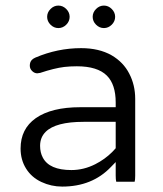

<svg xmlns="http://www.w3.org/2000/svg" viewBox="-20 -672 589 692"><path d="M237.3 -59.1Q157.7 -59.1 134.3 -104Q124.5 -122.1 124.5 -146.5Q124.5 -176.8 144.5 -196.8Q180.7 -232.9 281.2 -232.9H397V-137.7Q389.6 -129.4 384.3 -124Q357.9 -97.7 323.2 -80.1Q281.7 -59.1 237.3 -59.1ZM465.3 -17.1Q467.3 -23.4 467.3 -39.1V-315.4Q467.3 -365.7 445.8 -406.7Q424.8 -447.8 382.3 -472.7Q336.9 -498.5 272.5 -498.5Q187.5 -498.5 107.4 -464.4Q99.6 -460.9 95.2 -456.5Q87.4 -448.7 87.4 -435.5Q87.4 -424.3 95.5 -416.3Q103.5 -408.2 113.8 -407.7L124.5 -409.2Q175.8 -426.3 211.9 -430.7Q232.9 -433.1 256.8 -433.1Q331.5 -433.1 365.2 -399.4Q397 -367.7 397 -302.7V-285.6H269.5Q165.5 -285.6 108.9 -246.1Q54.2 -207.5 54.2 -136.7Q54.2 -95.7 74.2 -64Q93.8 -32.7 129.2 -16.1Q164.6 0.5 204.1 0.5Q312 0.5 379.4 -69.8L397 -87.9V-39.1Q397 -24.9 398.9 -17.1ZM326.2 -583Q338.4 -570.8 354.5 -570.8Q370.6 -570.8 382.8 -583Q395 -595.2 395 -611.3Q395 -627.4 382.8 -639.6Q370.6 -651.9 354.5 -651.9Q338.4 -651.9 326.2 -639.6Q314 -627.4 314 -611.3Q314 -595.2 326.2 -583ZM162.1 -583Q174.3 -570.8 190.4 -570.8Q206.5 -570.8 218.8 -583Q231 -595.2 231 -611.3Q231 -627.4 218.8 -639.6Q206.5 -651.9 190.4 -651.9Q174.3 -651.9 162.1 -639.6Q149.9 -627.4 149.9 -611.3Q149.9 -595.2 162.1 -583Z"/></svg>

Font: YuPearl-ExtraLight
Style: ExtraLight
Weight: 200
Designer: Max Yao
Foundry: Max-Everyday
Version: Version 1.011; ttfautohint (v1.8.3)